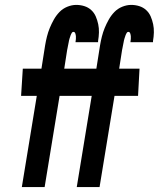

<svg xmlns="http://www.w3.org/2000/svg" viewBox="-20 -763 648 783"><path d="M69 0 130 -372H66L73 -483H149L164 -578Q167 -596 171.5 -614Q176 -632 183 -649Q190 -666 199.5 -683Q209 -700 222.5 -714Q236 -728 254.5 -735.5Q273 -743 291 -743Q308 -743 324 -738Q340 -733 352 -722Q364 -711 370.5 -696Q377 -681 380.5 -664.5Q384 -648 383.5 -630.5Q383 -613 380 -596V-591H288V-592Q289 -598 289.5 -604Q290 -610 289.5 -615.5Q289 -621 287 -627Q285 -633 279 -633Q275 -633 272.5 -628.5Q270 -624 268.5 -620.5Q267 -617 266 -613Q265 -609 263.5 -605.5Q262 -602 261.5 -598Q261 -594 260 -590Q259 -586 258.5 -582.5Q258 -579 257 -575Q256 -571 255.5 -567Q255 -563 254 -560L242 -483H325L319 -372H223L162 0ZM293 0 354 -372H290L297 -483H373L388 -578Q391 -596 395.5 -614Q400 -632 407 -649Q414 -666 423.5 -683Q433 -700 446.5 -714Q460 -728 478.5 -735.5Q497 -743 515 -743Q532 -743 548 -738Q564 -733 576 -722Q588 -711 594.5 -696Q601 -681 604.5 -664.5Q608 -648 607.5 -630.5Q607 -613 604 -596V-591H512V-592Q513 -598 513.5 -604Q514 -610 513.5 -615.5Q513 -621 511 -627Q509 -633 503 -633Q499 -633 496.5 -628.5Q494 -624 492.5 -620.5Q491 -617 490 -613Q489 -609 487.5 -605.5Q486 -602 485.5 -598Q485 -594 484 -590Q483 -586 482.5 -582.5Q482 -579 481 -575Q480 -571 479.5 -567Q479 -563 478 -560L466 -483H549L543 -372H447L386 0Z"/></svg>

Font: Iosevka XBd Ex Obl
Style: Regular
Weight: 800
Width: 7
Italic angle: -9°
Monospace: yes
Designer: Belleve Invis
Foundry: Belleve Invis
Version: Version 32.5.0; ttfautohint (v1.8.4)